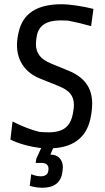

<svg xmlns="http://www.w3.org/2000/svg" viewBox="-20 -687 496 904"><path d="M420 -645 409 -564Q353 -580 300 -590Q285 -591 265 -591Q165 -591 153 -516L151 -504Q149 -488 149 -480Q149 -448 166 -425.5Q183 -403 220 -388L303 -354Q359 -331 386.5 -293Q414 -255 414 -199Q414 -181 411 -158L409 -145Q386 2 230 11L217 41H219Q245 41 260.5 57.5Q276 74 276 101L275 112L274 121Q265 197 179 197Q151 197 120 188L127 133Q150 143 172 143Q188 143 196.5 136.5Q205 130 207 120L208 113Q210 97 201.5 88.5Q193 80 174 80H148L151 60L174 10Q135 6 95.5 -5Q56 -16 29 -30L39 -115Q108 -80 166 -66Q186 -64 209 -64Q261 -64 288 -85.5Q315 -107 323 -152L325 -163Q328 -180 328 -193Q328 -225 311.5 -245.5Q295 -266 258 -281L169 -317Q116 -338 88 -379Q60 -420 60 -475Q60 -500 66 -527L68 -536Q97 -667 269 -667Q300 -667 342.5 -660.5Q385 -654 420 -645Z"/></svg>

Font: Ropa Sans
Style: Italic
Weight: 400
Version: Version 1.100